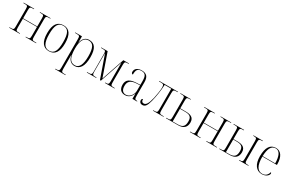

<svg xmlns="http://www.w3.org/2000/svg" viewBox="154 -1930 5331 3555"><g transform="rotate(30 2819.5 -153.0)"><path d="M26 0H252V-10H236C173 -10 163 -15 163 -83V-270H465V-83C465 -16 455 -10 393 -10H376V0H602V-10H579C517 -10 507 -16 507 -83V-453C507 -520 517 -526 578 -526H602V-536H376V-526H395C455 -526 465 -520 465 -452V-280H163V-453C163 -520 173 -526 234 -526H252V-536H26V-526H52C111 -526 121 -520 121 -452V-83C121 -15 112 -10 49 -10H26Z M876 10C1002 10 1068 -77 1068 -267C1068 -455 1002 -543 880 -543C750 -543 685 -453 685 -267C685 -78 757 10 876 10ZM877 0C773 0 727 -87 727 -267C727 -451 769 -533 879 -533C984 -533 1026 -454 1026 -267C1026 -91 987 0 877 0Z M1146 240H1368V230H1343C1283 230 1274 222 1274 152V7C1274 -51 1275 -104 1274 -140H1276C1295 -43 1346 10 1426 10C1536 10 1603 -81 1603 -277C1603 -462 1545 -546 1425 -546C1343 -546 1293 -489 1275 -399H1273V-536H1129V-526H1158C1226 -526 1233 -519 1233 -452V152C1233 222 1224 230 1164 230H1146ZM1424 -4C1314 -4 1274 -105 1274 -276C1274 -436 1317 -532 1421 -532C1521 -532 1561 -452 1561 -274C1561 -96 1516 -4 1424 -4Z M1686 0H1888V-10H1870C1809 -10 1798 -16 1798 -84V-476H1800L1967 0H1987L2148 -475H2150V-83C2150 -16 2139 -10 2080 -10H2073V0H2278V-10H2263C2201 -10 2191 -16 2191 -83V-456C2191 -519 2202 -526 2259 -526H2278V-536H2158L1992 -47L1822 -536H1686V-526H1721C1777 -526 1788 -520 1788 -452V-84C1788 -16 1778 -10 1712 -10H1686Z M2505 10C2586 10 2637 -47 2659 -111H2661V0H2760V-10H2756C2709 -10 2700 -23 2700 -93V-377C2700 -489 2656 -543 2551 -543C2452 -543 2409 -493 2409 -435C2409 -408 2421 -393 2443 -393C2443 -490 2467 -533 2549 -533C2639 -533 2659 -482 2659 -373V-298L2583 -295C2440 -289 2371 -243 2371 -139C2371 -39 2421 10 2505 10ZM2514 -5C2445 -5 2413 -56 2413 -135C2413 -226 2458 -279 2586 -285L2659 -288V-173C2659 -86 2597 -5 2514 -5Z M2875 7C2934 7 2964 -33 2994 -151C3020 -250 3044 -403 3049 -522H3190V-83C3190 -16 3180 -10 3116 -10H3100V0H3326V-10H3303C3241 -10 3231 -16 3231 -83V-450C3231 -520 3242 -526 3305 -526H3326V-536H2926V-526H2963C3016 -526 3033 -520 3033 -452C3033 -403 3012 -273 2999 -218C2967 -80 2931 -29 2884 -29C2849 -29 2834 -50 2833 -94C2817 -93 2807 -79 2807 -56C2807 -24 2829 7 2875 7Z M3379 0H3638C3752 0 3811 -55 3811 -156C3811 -268 3731 -291 3627 -291H3516V-452C3516 -520 3526 -526 3586 -526H3602V-536H3379V-526H3403C3465 -526 3474 -520 3474 -452V-83C3474 -16 3465 -10 3402 -10H3379ZM3621 -10H3516V-281H3627C3728 -281 3768 -248 3768 -155C3768 -51 3729 -10 3621 -10Z M3889 0H4115V-10H4099C4036 -10 4026 -15 4026 -83V-270H4328V-83C4328 -16 4318 -10 4256 -10H4239V0H4465V-10H4442C4380 -10 4370 -16 4370 -83V-453C4370 -520 4380 -526 4441 -526H4465V-536H4239V-526H4258C4318 -526 4328 -520 4328 -452V-280H4026V-453C4026 -520 4036 -526 4097 -526H4115V-536H3889V-526H3915C3974 -526 3984 -520 3984 -452V-83C3984 -15 3975 -10 3912 -10H3889Z M4517 0H4740C4854 0 4913 -55 4913 -156C4913 -268 4833 -291 4729 -291H4654V-452C4654 -520 4665 -526 4721 -526H4740V-536H4517V-526H4543C4602 -526 4612 -520 4612 -452V-83C4612 -16 4603 -10 4540 -10H4517ZM4940 0H5141V-10H5132C5068 -10 5059 -16 5059 -83V-453C5059 -520 5069 -526 5129 -526H5141V-536H4940V-526H4948C5007 -526 5017 -519 5017 -452V-83C5017 -16 5007 -10 4946 -10H4940ZM4723 -10H4654V-281H4729C4830 -281 4871 -248 4871 -155C4871 -51 4831 -10 4723 -10Z M5430 10C5525 10 5574 -49 5574 -84C5574 -95 5569 -103 5560 -106C5543 -40 5501 0 5432 0C5336 0 5278 -84 5279 -278H5590V-293C5590 -450 5527 -543 5420 -543C5302 -543 5236 -451 5236 -262C5236 -88 5310 10 5430 10ZM5548 -288H5279C5285 -444 5325 -533 5419 -533C5506 -533 5546 -441 5548 -288Z"/></g></svg>

Font: Noto Serif Display SemiCondensed ExtraLight
Style: Regular
Weight: 200
Width: 4
Designer: Monotype Design Team
Foundry: Monotype Imaging Inc.
Version: Version 2.009